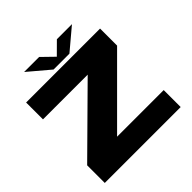

<svg xmlns="http://www.w3.org/2000/svg" viewBox="-208 -982 1152 1152"><g transform="rotate(-45 368.0 -406.5)"><path d="M36 0V-149.5L423 -532H43.5V-675H671V-530.5L284.5 -144H680V0ZM300 -698.5 164.5 -813H292L368 -739L442.5 -813H570.5L434.5 -698.5Z"/></g></svg>

Font: Anybody ExtraExpanded ExtraBold
Style: Regular
Weight: 800
Width: 8
Designer: Tyler Finck
Foundry: Etcetera Type Company
Version: Version 1.010; ttfautohint (v1.8.3) -l 8 -r 50 -G 200 -x 14 